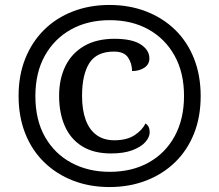

<svg xmlns="http://www.w3.org/2000/svg" viewBox="-20 -745 885 775"><path d="M422 10Q342 10 275 -16Q208 -42 158.5 -90Q109 -138 82 -206Q55 -274 55 -358Q55 -441 82 -508.5Q109 -576 158 -624.5Q207 -673 274.5 -699Q342 -725 422 -725Q502 -725 569.5 -699Q637 -673 686.5 -625Q736 -577 763 -509Q790 -441 790 -357Q790 -273 763 -205.5Q736 -138 686.5 -90Q637 -42 569.5 -16Q502 10 422 10ZM428 -125.6Q358.4 -125.6 311.8 -154.4Q265.2 -183.2 241.9 -235.8Q218.6 -288.4 218.6 -358Q218.6 -426.2 243.9 -478Q269.2 -529.8 319.3 -559.1Q369.4 -588.4 442 -588.4Q513 -588.4 548 -565.7Q583 -543 583 -509.2Q583 -485 562.5 -471.6Q542 -458.2 513 -458.2Q513 -488.6 497 -512.7Q481 -536.8 440 -536.8Q370.4 -536.8 340.8 -490.5Q311.2 -444.2 311.2 -358Q311.2 -300.8 326.1 -260.7Q341 -220.6 370.1 -199.7Q399.2 -178.8 441 -178.8Q491.6 -178.8 522.8 -199Q554 -219.2 567 -246.6Q584.2 -236.6 584.2 -211Q584.2 -191.4 566.7 -171.6Q549.2 -151.8 514.4 -138.7Q479.6 -125.6 428 -125.6ZM423 -51.4Q513.2 -51.4 580.7 -89.3Q648.2 -127.2 685.5 -196Q722.8 -264.8 722.8 -358Q722.8 -451.8 684.7 -520.3Q646.6 -588.8 579.4 -626.2Q512.2 -663.6 423 -663.6Q334.4 -663.6 266.9 -626.2Q199.4 -588.8 161.1 -520.3Q122.8 -451.8 122.8 -357Q122.8 -260.8 161.6 -192.5Q200.4 -124.2 268.4 -87.8Q336.4 -51.4 423 -51.4Z"/></svg>

Font: Noto Serif Hentaigana ExtraLight
Style: Regular
Weight: 200
Designer: Kazuhiro Yamada
Foundry: nipponia
Version: Version 1.000